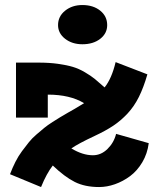

<svg xmlns="http://www.w3.org/2000/svg" viewBox="-20 -733 636 767"><path d="M309.1 -556.2Q268.1 -556.2 240 -578.1Q211.9 -600.1 211.9 -632.8Q211.9 -667.5 240 -690.2Q268.1 -712.9 309.1 -712.9Q352.5 -712.9 380.4 -690.4Q408.2 -668 408.2 -632.8Q408.2 -599.6 380.4 -577.9Q352.5 -556.2 309.1 -556.2ZM443.8 -198.2 574.2 -161.1Q568.8 -119.1 548.6 -85Q528.3 -50.8 499.8 -29.5Q471.2 -8.3 439.2 2.9Q407.2 14.2 376 14.2Q319.3 14.2 278.8 -6.1Q238.3 -26.4 190.9 -71.8Q166 -40 144 14.2L20 -37.1Q29.8 -63 41.5 -86.2Q53.2 -109.4 67.9 -129.2Q82.5 -148.9 95.5 -165Q108.4 -181.2 126.5 -196.5Q144.5 -211.9 157.2 -222.4Q169.9 -232.9 189.9 -245.6Q210 -258.3 220.2 -264.6Q230.5 -271 250.7 -282.5Q271 -293.9 277.8 -297.9Q285.2 -301.8 297.6 -309.8Q310.1 -317.9 315.9 -320.8Q259.8 -355 170.9 -355V-263.2H43.9V-482.9H133.8Q176.8 -482.9 211.7 -478Q246.6 -473.1 271 -465.8Q295.4 -458.5 319.3 -444.3Q343.3 -430.2 358.9 -417.5Q374.5 -404.8 397.9 -383.8Q426.3 -419.4 441.9 -484.9L568.8 -436Q553.7 -383.8 534.9 -345.9Q516.1 -308.1 489.5 -279.5Q462.9 -251 432.4 -230.7Q401.9 -210.4 357.9 -189.9Q291.5 -158.7 265.1 -140.1Q310.1 -112.8 351.1 -112.8Q383.8 -112.8 409.4 -137.9Q435.1 -163.1 443.8 -198.2Z"/></svg>

Font: BioRhyme ExtraBold
Style: Regular
Weight: 800
Designer: Aoife Mooney
Foundry: Aoife Mooney Type
Version: Version 1.500;PS 001.500;hotconv 1.0.88;makeotf.lib2.5.64775